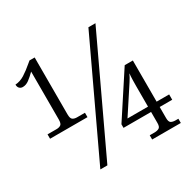

<svg xmlns="http://www.w3.org/2000/svg" viewBox="-155 -890 1081 1062"><g transform="rotate(-30 385.5 -359.0)"><path d="M39 -286V-314H96Q113 -314 123.5 -321Q134 -328 134 -354V-660Q112 -638 92.5 -623.5Q73 -609 52 -609Q40 -609 31.5 -617Q23 -625 23 -641Q54 -643 82 -660.5Q110 -678 145 -708L157 -718H190V-354Q190 -328 200.5 -321Q211 -314 227 -314H278V-286ZM195 0 531 -714H576L240 0ZM526 0V-27H556Q574 -27 585.5 -33.5Q597 -40 597 -64V-135H421V-158L600 -432H652V-169H732V-135H652V-64Q652 -40 662.5 -33.5Q673 -27 691 -27H709V0ZM466 -169H597V-299Q597 -315 597.5 -338Q598 -361 600 -380Q590 -358 576 -337Z"/></g></svg>

Font: Noto Serif SemiCondensed Light
Style: Regular
Weight: 300
Width: 4
Designer: Monotype Design Team
Foundry: Monotype Imaging Inc.
Version: Version 2.013